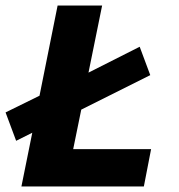

<svg xmlns="http://www.w3.org/2000/svg" viewBox="-25 -670 645 690"><path d="M33 -164 -5 -266 117 -326 182 -650H342L293 -409L477 -502L515 -400L267 -276L238 -134H518L492 0H52L91 -193Z"/></svg>

Font: Source Code Pro Black
Style: Italic
Weight: 900
Italic angle: -11°
Monospace: yes
Designer: Paul D. Hunt, Teo Tuominen
Foundry: Adobe Systems Incorporated
Version: Version 1.050;PS 1.000;hotconv 16.6.51;makeotf.lib2.5.65220